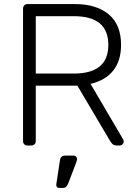

<svg xmlns="http://www.w3.org/2000/svg" viewBox="-20 -720 680 950"><path d="M94 0ZM579 -498Q579 -419 540 -370.5Q501 -322 428 -305L589 -31Q592 -25 592 -20Q592 -12 586 -6Q580 0 572 0H560Q545 0 537.5 -6.5Q530 -13 522 -27L363 -296H157V-22Q157 -12 150.5 -6Q144 0 134 0H116Q106 0 100 -6Q94 -12 94 -22V-677Q94 -687 100 -693.5Q106 -700 116 -700H349Q457 -700 518 -649Q579 -598 579 -498ZM344 -356Q431 -356 473.5 -391.5Q516 -427 516 -498Q516 -569 473.5 -604.5Q431 -640 344 -640H157V-356ZM301 50H346Q352 50 356.5 55Q361 60 361 66Q361 75 357 84L317 189Q312 200 306.5 205Q301 210 291 210H273Q265 210 261 204Q257 198 259 189L276 77Q279 50 301 50Z"/></svg>

Font: Hezaedrus Light
Style: Regular
Weight: 300
Designer: Hubert & Fischer
Foundry: Hubert & Fischer
Version: Version 1.10;September 3, 2019;FontCreator 11.5.0.2425 64-bi